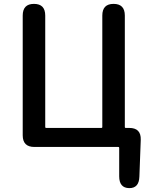

<svg xmlns="http://www.w3.org/2000/svg" viewBox="-20 -757 772 989"><path d="M645 212Q594 211 594 151V5Q594 0 589 0H157Q97 0 97 -60V-677Q97 -737 155 -737Q213 -737 213 -677V-103Q213 -98 218 -98H502Q507 -98 507 -103V-677Q507 -737 565 -737Q623 -737 623 -677V-103Q623 -98 628 -98H646Q707 -98 705 -37L698 153Q696 213 645 212Z"/></svg>

Font: Resource Han Rounded CN Medium
Style: Regular
Weight: 500
Designer: Cyano Hao (round all glyphs); Ryoko NISHIZUKA 西塚涼子 (kana, bopomofo & ideographs); Paul D. Hunt (Latin, Greek & Cyrillic)
Foundry: Cyano Hao
Version: 0.990